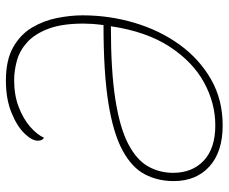

<svg xmlns="http://www.w3.org/2000/svg" viewBox="-82 -683 775 651"><g transform="rotate(-90 305.5 -357.5)"><path d="M206 10Q116 10 66.5 -35Q17 -80 17 -156Q17 -210 40 -254Q63 -298 121 -329.5Q179 -361 281.5 -377.5Q384 -394 543 -394H546Q549 -417 550 -432.5Q551 -448 551 -462Q551 -535 533.5 -581Q516 -627 488 -652.5Q460 -678 426 -687.5Q392 -697 359 -697Q308 -697 268 -681.5Q228 -666 201.5 -643Q175 -620 164 -596Q154 -601 154 -617Q154 -637 179 -662.5Q204 -688 250 -706.5Q296 -725 358 -725Q427 -725 470.5 -700.5Q514 -676 537.5 -636.5Q561 -597 570 -551.5Q579 -506 579 -465Q579 -374 553.5 -288.5Q528 -203 479.5 -136Q431 -69 362 -29.5Q293 10 206 10ZM206 -15Q281 -15 351 -53Q421 -91 472.5 -169.5Q524 -248 542 -369H538Q391 -369 295 -354Q199 -339 144.5 -311Q90 -283 67.5 -244Q45 -205 45 -158Q45 -93 86.5 -54Q128 -15 206 -15Z"/></g></svg>

Font: Noto Serif Thin
Style: Italic
Weight: 100
Italic angle: -12°
Designer: Monotype Design Team
Foundry: Monotype Imaging Inc.
Version: Version 2.014; ttfautohint (v1.8.4.7-5d5b)